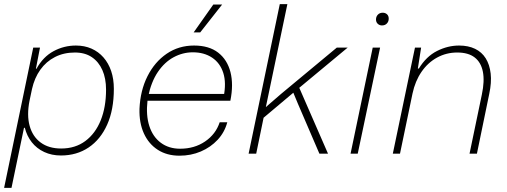

<svg xmlns="http://www.w3.org/2000/svg" viewBox="-23 -749 2472 936"><path d="M-3 167 139 -517H172L152 -414H155Q187 -472 238 -499.5Q289 -527 347 -527Q389 -527 423 -512Q457 -497 481.5 -469Q506 -441 519 -402.5Q532 -364 532 -316Q532 -214 499.5 -141.5Q467 -69 409 -30Q351 9 274 9Q229 9 192.5 -8Q156 -25 132 -55.5Q108 -86 98 -126H94L33 167ZM275 -25Q344 -25 393 -61.5Q442 -98 468 -162.5Q494 -227 494 -312Q494 -367 476 -407.5Q458 -448 424.5 -470.5Q391 -493 342 -493Q288 -493 245 -471Q202 -449 173.5 -409Q145 -369 133 -315L121 -258Q107 -188 121.5 -135.5Q136 -83 175.5 -54Q215 -25 275 -25Z M852 10Q791 10 746.5 -18.5Q702 -47 678.5 -98.5Q655 -150 657 -219Q661 -308 696 -377.5Q731 -447 789.5 -487Q848 -527 923 -527Q996 -527 1040.5 -492.5Q1085 -458 1100.5 -397.5Q1116 -337 1100 -258H696Q688 -187 705 -134.5Q722 -82 761 -53Q800 -24 855 -24Q925 -24 977 -59.5Q1029 -95 1048 -153H1085Q1072 -104 1038 -67.5Q1004 -31 956 -10.5Q908 10 852 10ZM699 -277 686 -291H1084L1067 -276Q1081 -345 1065.5 -393.5Q1050 -442 1011 -468Q972 -494 917 -494Q868 -494 823.5 -470Q779 -446 746.5 -398Q714 -350 699 -277ZM921 -591 1017 -727H1060L953 -591Z M1189 0 1341 -729H1378L1273 -227L1347 -291L1619 -517H1672L1436 -321L1576 0H1534L1429 -244L1407 -297L1262 -175L1226 0Z M1686 0 1794 -517H1830L1721 0ZM1839 -625Q1827 -625 1818.5 -633Q1810 -641 1810 -654Q1810 -668 1819 -677.5Q1828 -687 1843 -687Q1855 -687 1863.5 -679.5Q1872 -672 1872 -658Q1872 -644 1863 -634.5Q1854 -625 1839 -625Z M1892 0 2000 -517H2030L2014 -415H2019Q2055 -474 2107.5 -500.5Q2160 -527 2215 -527Q2260 -527 2293 -511Q2326 -495 2345 -464.5Q2364 -434 2369 -390.5Q2374 -347 2362 -291L2302 0H2266L2326 -288Q2340 -354 2331 -399.5Q2322 -445 2291 -469Q2260 -493 2206 -493Q2153 -493 2108 -468.5Q2063 -444 2032 -399Q2001 -354 1988 -293L1927 0Z"/></svg>

Font: Mona Sans
Style: Italic
Weight: 200
Italic angle: -11.6951°
Designer: Deni Anggara
Foundry: GitHub
Version: Version 2.000